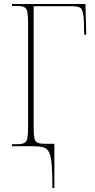

<svg xmlns="http://www.w3.org/2000/svg" viewBox="-20 -734 478 964"><path d="M243 210Q243 135 239.5 92.5Q236 50 226 30Q216 10 196 5Q176 0 141 0H40V-10H64Q90 -10 102 -16Q114 -22 117.5 -40.5Q121 -59 121 -98V-616Q121 -654 117.5 -673Q114 -692 102 -698Q90 -704 66 -704H40V-714H409L413 -560H403L401 -629Q399 -672 390 -687.5Q381 -703 342 -703H149V-97Q149 -59 152.5 -41Q156 -23 168.5 -17.5Q181 -12 207 -12H253V210Z"/></svg>

Font: Noto Serif Display Condensed Thin
Style: Regular
Weight: 100
Width: 3
Designer: Monotype Design Team
Foundry: Monotype Imaging Inc.
Version: Version 2.009